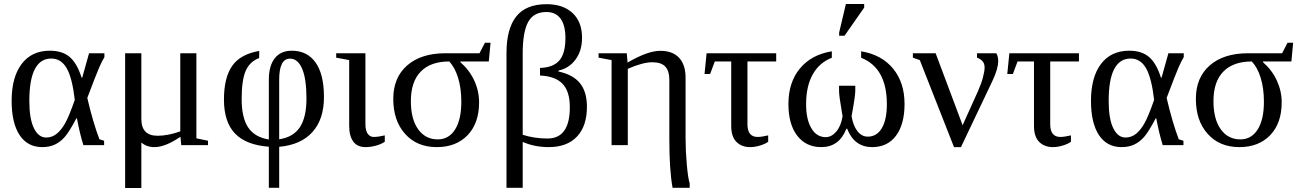

<svg xmlns="http://www.w3.org/2000/svg" viewBox="-20 -725 6494 959"><path d="M500 -22V0H396.5Q378.4 -57.6 364.3 -133.8H361.3Q326.2 -66.9 303.7 -41.3Q281.2 -15.6 253.9 -2.9Q226.6 9.8 190.9 9.8Q117.7 9.8 77.9 -50.3Q38.1 -110.4 38.1 -221.2Q38.1 -339.4 88.1 -405.5Q138.2 -471.7 229 -471.7Q291.5 -471.7 328.1 -440.4Q364.7 -409.2 387.7 -336.9H390.6L424.8 -459H501.5V-439.5Q490.2 -421.9 475.1 -387.2Q460 -352.5 416 -235.8Q443.8 -115.7 476.6 -29.3ZM353.5 -226.1Q340.8 -336.4 313 -384.5Q285.2 -432.6 236.3 -432.6Q126.5 -432.6 126.5 -221.2Q126.5 -131.3 149.4 -84.7Q172.4 -38.1 210.4 -38.1Q239.7 -38.1 262.9 -56.6Q286.1 -75.2 305.4 -109.4Q324.7 -143.6 353.5 -226.1Z M960.9 -459V-34.2L1019 -22V0H885.3L881.3 -42Q806.2 9.8 751 9.8Q712.4 9.8 686 -13.2V213.9H605V-459H686V-130.9Q686 -46.9 767.1 -46.9Q818.8 -46.9 880.4 -68.8V-459Z M1374.5 212.9H1322.8V7.8Q1209.5 -0.5 1154.1 -57.9Q1098.6 -115.2 1098.6 -227.5Q1098.6 -336.4 1139.2 -395.3Q1179.7 -454.1 1274.9 -470.7L1274.4 -435.1Q1227.5 -417.5 1207.3 -371.3Q1187 -325.2 1187 -230.5Q1187 -136.7 1219.7 -88.1Q1252.4 -39.6 1322.8 -28.3V-327.1Q1322.8 -396.5 1352.5 -434.1Q1382.3 -471.7 1437.5 -471.7Q1514.2 -471.7 1556.2 -412.8Q1598.1 -354 1598.1 -240.2Q1598.1 -129.4 1540.5 -65.4Q1482.9 -1.5 1374.5 8.3ZM1510.7 -233.4Q1510.7 -330.6 1489.3 -381.3Q1467.8 -432.1 1428.7 -432.1Q1374.5 -432.1 1374.5 -327.1V-29.3Q1444.3 -39.6 1477.5 -89.1Q1510.7 -138.7 1510.7 -233.4Z M1805.2 -104.5Q1805.2 -72.8 1816.7 -56.9Q1828.1 -41 1846.7 -41Q1869.1 -41 1901.9 -48.8V-17.1Q1884.8 -4.9 1857.9 2.4Q1831.1 9.8 1806.2 9.8Q1764.6 9.8 1744.4 -18.1Q1724.1 -45.9 1724.1 -96.2V-424.8L1659.2 -437V-459H1805.2Z M2402.3 -511.7H2430.2L2421.4 -418H2279.3V-414.6Q2324.7 -375 2348.9 -322.5Q2373 -270 2373 -213.9Q2373 -109.9 2315.7 -50Q2258.3 9.8 2161.6 9.8Q2062.5 9.8 2003.4 -56.2Q1944.3 -122.1 1944.3 -231Q1944.3 -337.9 2013.9 -398.4Q2083.5 -459 2204.6 -459H2375ZM2166.5 -28.8Q2221.7 -28.8 2252.9 -78.1Q2284.2 -127.4 2284.2 -216.8Q2284.2 -283.7 2268.1 -336.2Q2252 -388.7 2223.6 -418Q2130.9 -418 2081.5 -367.4Q2032.2 -316.9 2032.2 -220.2Q2032.2 -129.9 2068.6 -79.3Q2105 -28.8 2166.5 -28.8Z M2590.8 212.9H2509.8V-459.5Q2509.8 -582 2558.8 -643.1Q2607.9 -704.1 2710 -704.1Q2792.5 -704.1 2839.8 -659.9Q2887.2 -615.7 2887.2 -536.6Q2887.2 -471.7 2854.7 -427.7Q2822.3 -383.8 2769.5 -372.6V-367.7Q2841.8 -352.5 2876.7 -309.6Q2911.6 -266.6 2911.6 -191.4Q2911.6 -95.7 2862.1 -43Q2812.5 9.8 2720.7 9.8Q2650.4 9.8 2590.8 -16.1ZM2804.2 -535.2Q2804.2 -597.7 2780.3 -631.3Q2756.3 -665 2709 -665Q2645.5 -665 2618.2 -615.5Q2590.8 -565.9 2590.8 -457.5V-51.8Q2648.4 -33.2 2714.8 -33.2Q2826.2 -33.2 2826.2 -189.9Q2826.2 -268.6 2789.6 -306.6Q2752.9 -344.7 2677.2 -347.7V-385.7Q2743.2 -387.7 2773.7 -422.9Q2804.2 -458 2804.2 -535.2Z M2969.7 -459H3110.4L3114.7 -412.6Q3215.3 -471.2 3277.8 -471.2Q3339.4 -471.2 3371.8 -436.5Q3404.3 -401.9 3404.3 -335.9V-34.2Q3404.3 28.3 3410.4 96.7Q3416.5 165 3424.8 190.9V212.9H3339.4Q3323.2 125 3323.2 -28.3V-327.1Q3323.2 -370.1 3303.2 -392.1Q3283.2 -414.1 3237.8 -414.1Q3190.9 -414.1 3115.7 -381.3V0H3034.7V-424.8L2969.7 -437Z M3550.3 -418 3526.9 -355.5H3499L3509.3 -459H3856.9V-418H3713.4V-104.5Q3713.4 -41 3764.2 -41Q3784.2 -41 3816.9 -48.8V-17.1Q3805.2 -7.3 3778.3 1.2Q3751.5 9.8 3727.1 9.8Q3684.1 9.8 3658.2 -16.4Q3632.3 -42.5 3632.3 -96.2V-418Z M4409.7 -204.1Q4409.7 -385.7 4281.2 -436.5V-468.8Q4383.8 -451.7 4440.9 -382.1Q4498 -312.5 4498 -205.6Q4498 -104.5 4455.6 -47.4Q4413.1 9.8 4336.4 9.8Q4247.1 9.8 4211.4 -82H4207.5Q4171.9 9.8 4082 9.8Q4005.9 9.8 3961.9 -47.4Q3918 -104.5 3918 -205.6Q3918 -313.5 3975.3 -382.8Q4032.7 -452.1 4134.8 -468.8V-436.5Q4072.3 -412.1 4039.3 -353.3Q4006.3 -294.4 4006.3 -204.1Q4006.3 -128.9 4032.5 -84.5Q4058.6 -40 4104.5 -40Q4133.8 -40 4157.5 -68.4Q4181.2 -96.7 4188.5 -144.5L4184.1 -170.9Q4170.9 -245.6 4170.9 -271.5V-296.9H4252V-271.5Q4252 -244.6 4233.4 -144.5Q4241.7 -95.7 4263.2 -69.1Q4284.7 -42.5 4314 -42.5Q4359.9 -42.5 4384.8 -85.2Q4409.7 -127.9 4409.7 -204.1ZM4171.4 -546.4V-562.5L4205.1 -705.1H4296.4V-687L4198.2 -546.4Z M4897.9 -387.7Q4897.9 -409.2 4886 -420.9Q4874 -432.6 4859.9 -437V-459H4956.5Q4965.8 -442.9 4965.8 -420.4Q4965.8 -381.3 4937 -320.8L4779.8 9.8H4745.1L4574.2 -424.8L4539.6 -437V-459H4653.3L4788.1 -99.6L4864.3 -268.6Q4880.9 -305.7 4889.4 -337.4Q4897.9 -369.1 4897.9 -387.7Z M5062.5 -418 5039.1 -355.5H5011.2L5021.5 -459H5369.1V-418H5225.6V-104.5Q5225.6 -41 5276.4 -41Q5296.4 -41 5329.1 -48.8V-17.1Q5317.4 -7.3 5290.5 1.2Q5263.7 9.8 5239.3 9.8Q5196.3 9.8 5170.4 -16.4Q5144.5 -42.5 5144.5 -96.2V-418Z M5891.1 -22V0H5787.6Q5769.5 -57.6 5755.4 -133.8H5752.4Q5717.3 -66.9 5694.8 -41.3Q5672.4 -15.6 5645 -2.9Q5617.7 9.8 5582 9.8Q5508.8 9.8 5469 -50.3Q5429.2 -110.4 5429.2 -221.2Q5429.2 -339.4 5479.2 -405.5Q5529.3 -471.7 5620.1 -471.7Q5682.6 -471.7 5719.2 -440.4Q5755.9 -409.2 5778.8 -336.9H5781.7L5815.9 -459H5892.6V-439.5Q5881.3 -421.9 5866.2 -387.2Q5851.1 -352.5 5807.1 -235.8Q5835 -115.7 5867.7 -29.3ZM5744.6 -226.1Q5731.9 -336.4 5704.1 -384.5Q5676.3 -432.6 5627.4 -432.6Q5517.6 -432.6 5517.6 -221.2Q5517.6 -131.3 5540.5 -84.7Q5563.5 -38.1 5601.6 -38.1Q5630.9 -38.1 5654.1 -56.6Q5677.2 -75.2 5696.5 -109.4Q5715.8 -143.6 5744.6 -226.1Z M6411.1 -511.7H6439L6430.2 -418H6288.1V-414.6Q6333.5 -375 6357.7 -322.5Q6381.8 -270 6381.8 -213.9Q6381.8 -109.9 6324.5 -50Q6267.1 9.8 6170.4 9.8Q6071.3 9.8 6012.2 -56.2Q5953.1 -122.1 5953.1 -231Q5953.1 -337.9 6022.7 -398.4Q6092.3 -459 6213.4 -459H6383.8ZM6175.3 -28.8Q6230.5 -28.8 6261.7 -78.1Q6293 -127.4 6293 -216.8Q6293 -283.7 6276.9 -336.2Q6260.7 -388.7 6232.4 -418Q6139.6 -418 6090.3 -367.4Q6041 -316.9 6041 -220.2Q6041 -129.9 6077.4 -79.3Q6113.8 -28.8 6175.3 -28.8Z"/></svg>

Font: Times New Roman
Style: Regular
Weight: 400
Designer: Steve Matteson
Foundry: Ascender Corporation
Version: Version 2.00.3